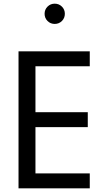

<svg xmlns="http://www.w3.org/2000/svg" viewBox="-20 -1031 567 1051"><path d="M81.4 0V-750H471.4V-668.2H174.1V-416.8H460.5V-335H174.1V-81.8H471.4V0ZM279.5 -900Q256.4 -900 240.2 -916.1Q224.1 -932.3 224.1 -955.5Q224.1 -978.6 240.2 -994.8Q256.4 -1010.9 279.5 -1010.9Q302.7 -1010.9 318.9 -994.8Q335 -978.6 335 -955.5Q335 -932.3 318.9 -916.1Q302.7 -900 279.5 -900Z"/></svg>

Font: Spartan Med
Style: Regular
Weight: 500
Designer: Matt Bailey, Mirko Velimirovic
Foundry: Matt Bailey
Version: Version 1.005